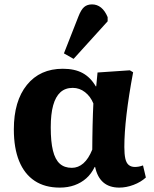

<svg xmlns="http://www.w3.org/2000/svg" viewBox="-20 -840 703 874"><path d="M252 14Q184 14 137.5 -17Q91 -48 67 -107Q43 -166 43 -251Q43 -380 102.5 -453.5Q162 -527 266 -527Q320 -527 356 -507.5Q392 -488 416 -447H418L424 -510L571 -520L586 -511Q576 -458 568.5 -410Q561 -362 556 -319.5Q551 -277 548.5 -240Q546 -203 546 -171Q546 -138 550.5 -118Q555 -98 566 -89Q577 -80 594 -80Q602 -80 611 -81.5Q620 -83 631 -87L644 -32Q621 -11 588 1.5Q555 14 523 14Q478 14 450.5 -9.5Q423 -33 413 -80H411Q396 -49 373 -28.5Q350 -8 319.5 3Q289 14 252 14ZM307 -76Q336 -76 359.5 -96.5Q383 -117 400 -159Q400 -186 400.5 -213.5Q401 -241 401.5 -268.5Q402 -296 403 -321.5Q404 -347 405 -369Q392 -401 367 -420.5Q342 -440 311 -440Q277 -440 255 -420Q233 -400 222 -360.5Q211 -321 211 -260Q211 -195 221 -154.5Q231 -114 252 -95Q273 -76 307 -76ZM315 -572 271 -597 337 -765Q349 -796 363 -808Q377 -820 399 -820Q422 -820 440 -805.5Q458 -791 470 -762V-743Z"/></svg>

Font: Literata 18pt
Style: Bold
Weight: 700
Designer: Latin by Veronika Burian and Jose Scaglione. Greek by Irene Vlachou. Cyrillic by Vera Evstafieva.
Foundry: TypeTogether
Version: Version 3.103;gftools[0.9.29]